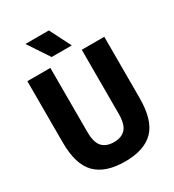

<svg xmlns="http://www.w3.org/2000/svg" viewBox="-223 -1077 1104 1215"><g transform="rotate(-30 328.5 -470.0)"><path d="M330.5 10Q188 10 117.8 -60.8Q47.5 -131.5 47.5 -292.5V-740H215.5V-273.5Q215.5 -195.5 245 -163.5Q274.5 -131.5 330.5 -131.5Q386.5 -131.5 415.8 -163.5Q445 -195.5 445 -273.5V-740H609.5V-292.5Q609.5 -131.5 540.8 -60.8Q472 10 330.5 10ZM257 -795.5 154.5 -950H326L404 -795.5Z"/></g></svg>

Font: Encode Sans Condensed ExtraBold
Style: Regular
Weight: 800
Width: 3
Designer: Multiple Designers
Foundry: Impallari Type
Version: Version 3.000; ttfautohint (v1.8.3) -l 8 -r 50 -G 200 -x 14 